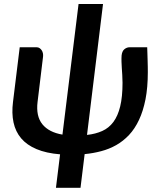

<svg xmlns="http://www.w3.org/2000/svg" viewBox="-20 -742 774 930"><path d="M693 -513Q693.5 -500 694 -483.5Q694.5 -467 695 -450Q695.5 -433 695.8 -418Q696 -403 696 -393Q696 -318.5 684.8 -261.2Q673.5 -204 653.2 -161Q633 -118 605 -88.2Q577 -58.5 543 -39.2Q509 -20 470.2 -9.8Q431.5 0.5 390 4.5L370 167.5H251L271 5.5Q203.5 0 156.8 -19.8Q110 -39.5 82.5 -72Q55 -104.5 45.5 -149Q36 -193.5 43 -248.5L75.5 -513H158Q165.5 -513 171.5 -509Q177.5 -505 181.8 -498.8Q186 -492.5 187.8 -484.2Q189.5 -476 188.5 -467.5L162 -248.5Q153.5 -179.5 185.2 -140.2Q217 -101 282.5 -90L360.5 -722.5H479L401.5 -88.5Q443 -93 475.2 -107.5Q507.5 -122 529.2 -151.2Q551 -180.5 562.2 -226.8Q573.5 -273 573.5 -341Q573.5 -361.5 572.2 -379Q571 -396.5 570 -412.5Q569 -428.5 568.5 -443.5Q568 -458.5 569 -473.5Q571.5 -495 583 -504Q594.5 -513 607 -513Z"/></svg>

Font: Lato 2
Style: Bold Italic
Weight: 700
Italic angle: -7°
Designer: Lukasz Dziedzic with Adam Twardoch and Botio Nikoltchev
Foundry: tyPoland Lukasz Dziedzic
Version: Version 2.015; 2015-08-06; http://www.latofonts.com/